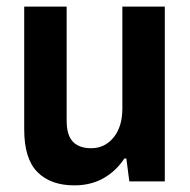

<svg xmlns="http://www.w3.org/2000/svg" viewBox="-20 -547 574 579"><path d="M204 12Q133 12 93 -28Q53 -68 53 -157V-527H181V-183Q181 -139 200 -119.5Q219 -100 255 -100Q296 -100 322.5 -132.5Q349 -165 349 -220V-527H477V0H370L361 -69H355Q330 -31 292 -9.5Q254 12 204 12Z"/></svg>

Font: Archivo SemiCondensed
Style: Bold
Weight: 680
Width: 4
Designer: Hector Gatti
Foundry: Omnibus-Type
Version: Version 2.001; ttfautohint (v1.8.3)